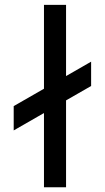

<svg xmlns="http://www.w3.org/2000/svg" viewBox="-20 -786 440 806"><path d="M362.5 -527.1 257.3 -466.7V-765.6H164.6V-413.5L37.5 -340.6V-238.5L164.6 -311.5V0H257.3V-364.6L362.5 -425Z"/></svg>

Font: Manrope3 Medium
Style: Regular
Weight: 500
Width: 4
Designer: Mikhail Sharanda
Foundry: Mikhail Sharanda
Version: Version 3.000;PS 003.000;hotconv 1.0.88;makeotf.lib2.5.64775